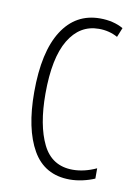

<svg xmlns="http://www.w3.org/2000/svg" viewBox="-68 -586 457 643"><g transform="rotate(10 160.0 -264.5)"><path d="M214 10Q128 10 87 -61.5Q46 -133 46 -258Q46 -395 92 -467Q138 -539 221 -539Q266 -539 300 -520L287 -488Q258 -504 223 -504Q158 -504 121 -442.5Q84 -381 84 -259Q84 -152 115.5 -88Q147 -24 218 -24Q257 -24 298 -43V-8Q280 0 257.5 5Q235 10 214 10Z"/></g></svg>

Font: Noto Sans Gurmukhi ExtraCondensed ExtraLight
Style: Regular
Weight: 200
Width: 2
Designer: Jelle Bosma - Monotype Design Team
Foundry: Monotype Imaging Inc.
Version: Version 2.004; ttfautohint (v1.8.4.7-5d5b)